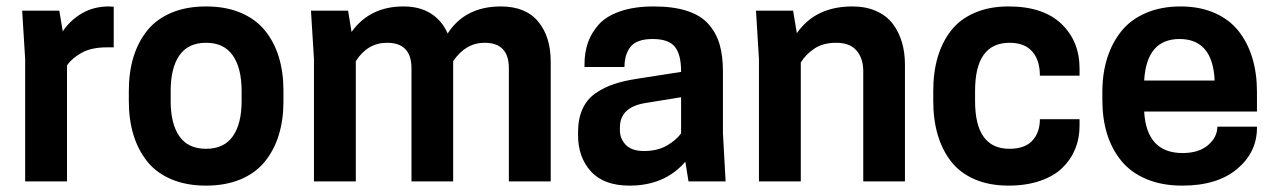

<svg xmlns="http://www.w3.org/2000/svg" viewBox="-20 -563 3958 596"><path d="M317.9 -543Q321.3 -543 326.7 -542.5Q332 -542 333 -542V-416H311Q264.2 -416 233.6 -399.2Q203.1 -382.3 188 -359.9V0H58.1V-379.9L48.8 -529.8H164.1L174.8 -465.8Q198.7 -501 235.1 -522Q271.5 -543 317.9 -543Z M379.9 -249V-280.8Q379.9 -338.9 394.3 -386Q408.7 -433.1 437.3 -468.5Q465.8 -503.9 512.2 -523.4Q558.6 -543 619.6 -543Q680.7 -543 727.1 -523.4Q773.4 -503.9 802.2 -468.5Q831.1 -433.1 845.5 -386Q859.9 -338.9 859.9 -280.8V-249Q859.9 -191.4 845.5 -144.3Q831.1 -97.2 802.2 -61.5Q773.4 -25.9 726.8 -6.3Q680.2 13.2 619.6 13.2Q559.1 13.2 512.5 -6.3Q465.8 -25.9 437.3 -61.5Q408.7 -97.2 394.3 -144.3Q379.9 -191.4 379.9 -249ZM730 -249V-280.8Q730 -351.6 702.6 -390.9Q675.3 -430.2 619.6 -430.2Q564 -430.2 536.9 -391.1Q509.8 -352.1 509.8 -280.8V-249Q509.8 -178.7 536.9 -139.9Q564 -101.1 619.6 -101.1Q675.3 -101.1 702.6 -139.9Q730 -178.7 730 -249Z M1689.5 0H1559.6V-351.1Q1559.6 -430.2 1484.4 -430.2Q1425.3 -430.2 1386.7 -373V0H1257.3V-351.1Q1257.3 -430.2 1181.6 -430.2Q1120.6 -430.2 1084.5 -373V0H954.6V-379.9L945.3 -529.8H1060.5L1071.3 -463.9Q1127.9 -543 1232.4 -543Q1283.2 -543 1317.9 -520.8Q1352.5 -498.5 1369.6 -459Q1423.8 -543 1534.7 -543Q1611.3 -543 1650.4 -496.3Q1689.5 -449.7 1689.5 -371.1Z M2117.2 0 2107.4 -61Q2043.5 13.2 1934.1 13.2Q1854.5 13.2 1814.5 -30.8Q1774.4 -74.7 1774.4 -143.1V-152.8Q1774.4 -194.3 1788.3 -224.9Q1802.2 -255.4 1828.9 -273.7Q1855.5 -292 1886.5 -302.2Q1917.5 -312.5 1959.5 -318.8L2094.2 -339.8V-341.8Q2094.2 -394 2074.7 -418Q2055.2 -441.9 2006.3 -441.9Q1957 -441.9 1937.7 -418.2Q1918.5 -394.5 1918.5 -355H1794.4V-363.8Q1794.4 -399.4 1804.7 -429.7Q1814.9 -460 1838.1 -486.3Q1861.3 -512.7 1905 -527.8Q1948.7 -543 2009.3 -543Q2069.8 -543 2112.3 -529.3Q2154.8 -515.6 2179 -488.5Q2203.1 -461.4 2213.6 -425.8Q2224.1 -390.1 2224.1 -341.8V-149.9L2232.4 0ZM1979 -94.2Q2020 -94.2 2049.1 -110.6Q2078.1 -127 2094.2 -148.9V-261.2L1983.4 -243.2Q1904.3 -230.5 1904.3 -167V-159.2Q1904.3 -131.8 1922.9 -113Q1941.4 -94.2 1979 -94.2Z M2789.1 0H2659.7V-341.8Q2659.7 -381.8 2638.9 -406Q2618.2 -430.2 2575.7 -430.2Q2534.7 -430.2 2507.6 -411.9Q2480.5 -393.6 2465.8 -369.1V0H2335.9V-379.9L2326.7 -529.8H2441.9L2453.6 -460Q2511.2 -543 2626 -543Q2668 -543 2700.2 -528.6Q2732.4 -514.2 2751.5 -488.8Q2770.5 -463.4 2779.8 -431.6Q2789.1 -399.9 2789.1 -362.8Z M3006.8 -249Q3006.8 -101.1 3113.8 -101.1Q3161.1 -101.1 3184.6 -126.5Q3208 -151.9 3208 -192.9H3331.1V-171.9Q3331.1 -133.3 3317.4 -100.1Q3303.7 -66.9 3277.3 -41.5Q3251 -16.1 3208.3 -1.5Q3165.5 13.2 3110.8 13.2Q3051.3 13.2 3005.9 -6.3Q2960.4 -25.9 2932.6 -61.5Q2904.8 -97.2 2890.9 -144.3Q2877 -191.4 2877 -249V-280.8Q2877 -338.9 2890.9 -386Q2904.8 -433.1 2932.6 -468.5Q2960.4 -503.9 3005.9 -523.4Q3051.3 -543 3110.8 -543Q3218.3 -543 3274.7 -489Q3331.1 -435.1 3331.1 -350.1V-328.1H3208Q3208 -376 3184.3 -403.1Q3160.6 -430.2 3113.8 -430.2Q3006.8 -430.2 3006.8 -280.8Z M3881.8 -216.8H3531.7Q3539.1 -87.9 3650.9 -87.9Q3701.2 -87.9 3730 -112.5Q3758.8 -137.2 3758.8 -169.9H3881.8V-166Q3881.8 -90.3 3820.3 -38.6Q3758.8 13.2 3649.9 13.2Q3587.4 13.2 3539.3 -6.8Q3491.2 -26.9 3461.4 -63Q3431.6 -99.1 3416.7 -146.7Q3401.9 -194.3 3401.9 -252V-277.8Q3401.9 -335 3417 -382.8Q3432.1 -430.7 3461.4 -466.8Q3490.7 -502.9 3537.6 -522.9Q3584.5 -543 3644.5 -543Q3704.1 -543 3750 -522.9Q3795.9 -502.9 3824.5 -466.8Q3853 -430.7 3867.4 -383.1Q3881.8 -335.4 3881.8 -277.8ZM3641.6 -441.9Q3539.1 -441.9 3531.7 -313H3750.5Q3744.6 -441.9 3641.6 -441.9Z"/></svg>

Font: Cooper Hewitt
Style: Semibold
Weight: 709
Designer: Village Type and Design LLC
Foundry: Cooper Hewitt Smithsonian Design Museum
Version: 1.000